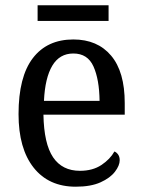

<svg xmlns="http://www.w3.org/2000/svg" viewBox="-20 -695 537 725"><path d="M266 10Q164 10 107 -62Q50 -134 50 -264Q50 -405 104 -475.5Q158 -546 257 -546Q348 -546 399.5 -485Q451 -424 451 -306V-262H144Q146 -152 180.5 -101Q215 -50 282 -50Q330 -50 363 -72Q396 -94 412 -123Q420 -120 426 -111.5Q432 -103 432 -90Q432 -70 414 -46.5Q396 -23 359.5 -6.5Q323 10 266 10ZM356 -314Q355 -395 333 -444Q311 -493 257 -493Q205 -493 177.5 -447Q150 -401 146 -314ZM122 -616V-675H390V-616Z"/></svg>

Font: Noto Serif SemiCondensed
Style: Regular
Weight: 400
Width: 4
Designer: Monotype Design Team
Foundry: Monotype Imaging Inc.
Version: Version 2.013